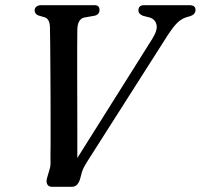

<svg xmlns="http://www.w3.org/2000/svg" viewBox="-20 -720 774 740"><path d="M513.5 -680Q513.5 -700 535.5 -700H710Q733.5 -700 733.5 -682Q733.5 -665 714 -658L696.5 -653Q673.5 -645 655.2 -623.5Q637 -602 613.5 -564L316 -97Q309 -86 304 -76.5Q299 -67 295.5 -56L288.5 -29.5Q284.5 -16.5 277 -8.2Q269.5 0 256 0H180.5Q167 0 162 -10Q157 -20 161.5 -34.5L171 -67Q175 -78.5 174.8 -90.5Q174.5 -102.5 174.5 -114.5Q175 -127.5 175 -162.2Q175 -197 175 -245.8Q175 -294.5 174.8 -348.5Q174.5 -402.5 174.2 -454.8Q174 -507 173.5 -549Q173 -591 172.5 -614Q172 -647 152 -653.5L129 -660Q113.5 -665.5 113.5 -680.5Q113.5 -689 120.5 -694.5Q127.5 -700 137.5 -700H344.5Q363.5 -700 363.5 -682Q363.5 -664 345 -659.5L305 -652.5Q278 -646.5 278 -603.5Q277.5 -581 277.5 -539Q277.5 -497 277.5 -443Q277.5 -389 277.8 -330Q278 -271 278 -214.5Q278 -158 278 -111L567 -570.5Q588 -604 583.2 -624.8Q578.5 -645.5 557 -652.5L531.5 -659Q513.5 -666 513.5 -680Z"/></svg>

Font: Fraunces 72pt S050
Style: Italic
Weight: 400
Italic angle: -16°
Version: Version 1.000; ttfautohint (v1.8.3)